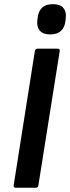

<svg xmlns="http://www.w3.org/2000/svg" viewBox="-20 -884 330 904"><path d="M55.1 0Q42.4 0 44.4 -11.7L144.1 -643.3Q146.1 -655 156.5 -655H250.4Q263.1 -655 261.1 -643.3L160.8 -11.7Q158.8 0 149.1 0ZM216.5 -721.9Q183.1 -721.9 167.8 -739.3Q152.6 -756.7 155.6 -786.1L157.3 -800.2Q160.3 -830.6 178 -847.5Q195.8 -864.4 228.9 -864.4Q263 -864.4 277.9 -847Q292.9 -829.7 289.8 -800.2L288.2 -786.1Q285.1 -755.7 267.4 -738.8Q249.6 -721.9 216.5 -721.9Z"/></svg>

Font: Sofia Sans Hairline
Style: Italic
Weight: 1
Italic angle: -9°
Designer: Botio Nikoltchev, Ani Petrova
Foundry: lettersoup
Version: Version 4.102